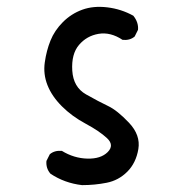

<svg xmlns="http://www.w3.org/2000/svg" viewBox="-20 -537 540 559"><path d="M218.8 2Q168 -3.9 127 -31.2Q113.3 -46.9 115.2 -68.4L125 -87.9Q138.7 -99.6 160.2 -97.7Q195.3 -76.2 234.4 -75.2Q273.4 -74.2 293.5 -94.2Q313.5 -114.3 291.5 -134.8Q269.5 -155.3 229.5 -176.8Q189.5 -198.2 160.2 -227.5Q130.9 -256.8 118.2 -289.1Q105.5 -321.3 110.4 -355.5Q115.2 -389.6 127 -418.9Q138.7 -448.2 163.1 -472.7Q187.5 -497.1 219.7 -508.8Q252 -520.5 292.5 -515.6Q333 -510.7 368.2 -491.2Q383.8 -471.7 381.8 -450.2L372.1 -430.7Q358.4 -418.9 336.9 -420.9Q301.8 -444.3 267.1 -438.5Q232.4 -432.6 210 -406.2Q187.5 -379.9 190.4 -331.5Q193.4 -283.2 230.5 -262.2Q267.6 -241.2 294.4 -228.5Q321.3 -215.8 355.5 -179.7Q389.6 -143.6 382.8 -103Q376 -62.5 350.6 -37.1Q325.2 -11.7 290.5 -4.9Q255.9 2 218.8 2Z"/></svg>

Font: JasonHandwriting2
Style: Regular
Weight: 400
Version: Version 1.05.10